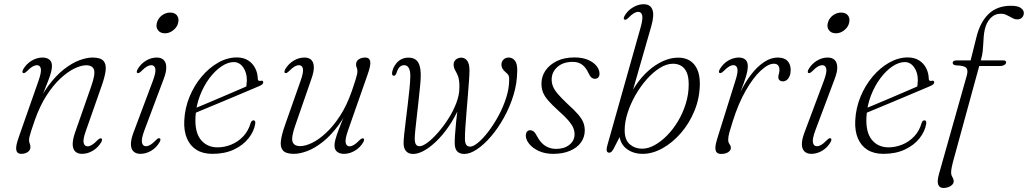

<svg xmlns="http://www.w3.org/2000/svg" viewBox="-20 -738 4984 931"><path d="M92 -384Q88 -386 88.8 -390.8Q89.5 -395.5 92.5 -402Q108 -428.5 133.5 -443.8Q159 -459 186.5 -459Q206.5 -459 219.2 -449Q232 -439 232 -418Q232 -406 227.8 -389Q223.5 -372 213.2 -345Q203 -318 185.2 -274.8Q167.5 -231.5 140 -167L145.5 -195.5Q175.5 -269.5 212.8 -320Q250 -370.5 289 -401.2Q328 -432 364.2 -445.5Q400.5 -459 428.5 -459Q467.5 -459 481.8 -442.8Q496 -426.5 492.2 -395.8Q488.5 -365 472.5 -320.5L397 -105Q381.5 -62.5 385.5 -45.5Q389.5 -28.5 404.5 -28.5Q414 -28.5 425.2 -35Q436.5 -41.5 452.5 -58Q459 -64 463.2 -66.2Q467.5 -68.5 471.5 -66.5Q475.5 -65 474.8 -60Q474 -55 471 -48.5Q455.5 -22.5 430.2 -7.2Q405 8 377.5 8Q356.5 8 344.8 -3.5Q333 -15 332.5 -38Q332 -61 344 -95.5L422.5 -320Q443 -378.5 435.8 -400Q428.5 -421.5 398 -421.5Q373.5 -421.5 340.8 -405.8Q308 -390 272.8 -357.2Q237.5 -324.5 205.2 -274.2Q173 -224 149 -156Q137 -121.5 131 -102.8Q125 -84 123 -74.8Q121 -65.5 121 -59.5Q121 -48 124.2 -41.5Q127.5 -35 127.5 -24.5Q127.5 -10 114.8 -1Q102 8 82.5 8Q63 8 59 -10.2Q55 -28.5 71 -73L166.5 -345.5Q181.5 -388 178 -405Q174.5 -422 159 -422Q150 -422 138.5 -415.8Q127 -409.5 111 -393Q104.5 -387 100.2 -384.8Q96 -382.5 92 -384Z M680 -105.5Q664.5 -63.5 668.5 -46.2Q672.5 -29 687.5 -29Q697.5 -29 708.8 -35.5Q720 -42 735.5 -58Q742 -64.5 746.2 -66.8Q750.5 -69 754.5 -67Q758.5 -65.5 758 -60.5Q757.5 -55.5 754 -49Q739 -22.5 713.5 -7.2Q688 8 660.5 8Q639.5 8 627.2 -3.8Q615 -15.5 614.8 -38.5Q614.5 -61.5 627.5 -96L721 -345.5Q737 -388 733 -405Q729 -422 713.5 -422Q704.5 -422 693 -415.8Q681.5 -409.5 665.5 -393Q659 -387 654.8 -384.8Q650.5 -382.5 646.5 -384Q642.5 -386 643.2 -390.8Q644 -395.5 647 -402Q662.5 -428.5 687.8 -443.8Q713 -459 740 -459Q761.5 -459 773.5 -447.5Q785.5 -436 786.2 -412.8Q787 -389.5 773.5 -354.5ZM779.5 -576.5Q758 -576.5 746.8 -590.8Q735.5 -605 740 -624Q743 -639 752.5 -651Q762 -663 776 -670Q790 -677 805 -677Q827.5 -677 838.2 -663Q849 -649 844 -628.5Q841.5 -614.5 831.8 -602.8Q822 -591 808.5 -583.8Q795 -576.5 779.5 -576.5Z M906 -204.5Q906 -204.5 925.5 -212.8Q945 -221 976.8 -234.2Q1008.5 -247.5 1045.2 -263.2Q1082 -279 1117.2 -294Q1152.5 -309 1178.5 -320.5L1171.5 -307.5Q1174 -315.5 1175.2 -325Q1176.5 -334.5 1177 -349.5Q1177 -386.5 1159 -411.8Q1141 -437 1113.5 -437Q1085 -437 1053.8 -416Q1022.5 -395 995.2 -358.5Q968 -322 949.5 -274.2Q931 -226.5 928 -173Q923.5 -98 953.5 -60.8Q983.5 -23.5 1035 -23.5Q1068.5 -23.5 1101.2 -36.8Q1134 -50 1159.2 -76.5Q1184.5 -103 1195.5 -142Q1198.5 -149.5 1201.8 -152Q1205 -154.5 1209 -154.5Q1214 -154.5 1216.5 -150.5Q1219 -146.5 1217.5 -137.5Q1212 -101.5 1185.5 -67.8Q1159 -34 1114.5 -13Q1070 8 1010 8Q964.5 8 933.2 -11.2Q902 -30.5 886.5 -66.8Q871 -103 873.5 -154Q876.5 -214 899 -268.8Q921.5 -323.5 957.8 -366.5Q994 -409.5 1038.2 -434.5Q1082.5 -459.5 1128.5 -459.5Q1160 -459.5 1182.5 -445.5Q1205 -431.5 1217.2 -407.8Q1229.5 -384 1230 -356Q1230 -350.5 1233.2 -347.5Q1236.5 -344.5 1243 -346Q1250 -348 1253.2 -345.8Q1256.5 -343.5 1256.5 -338.5Q1256.5 -333.5 1251.2 -328.8Q1246 -324 1231 -318Q1212.5 -310 1182 -297.2Q1151.5 -284.5 1115.5 -269.2Q1079.5 -254 1043 -238.8Q1006.5 -223.5 976.2 -211Q946 -198.5 927.8 -190.8Q909.5 -183 909.5 -183Z M1742 -66.5Q1746 -65 1745.5 -60Q1745 -55 1741.5 -48.5Q1726.5 -22.5 1700.8 -7.2Q1675 8 1648 8Q1627.5 8 1614.8 -2Q1602 -12 1602 -32.5Q1602 -45 1606.5 -62Q1611 -79 1621 -106Q1631 -133 1649 -176Q1667 -219 1694 -284L1689 -255Q1659 -181.5 1621.5 -131Q1584 -80.5 1545 -49.8Q1506 -19 1469.8 -5.5Q1433.5 8 1405.5 8Q1366.5 8 1352.2 -8.2Q1338 -24.5 1342 -55.2Q1346 -86 1361.5 -130L1437.5 -346Q1452.5 -388 1448.8 -405Q1445 -422 1429.5 -422Q1420.5 -422 1409 -415.8Q1397.5 -409.5 1381.5 -393Q1375 -387 1370.8 -384.8Q1366.5 -382.5 1362.5 -384Q1358.5 -386 1359.2 -391Q1360 -396 1363 -402Q1378.5 -428.5 1403.8 -443.8Q1429 -459 1456.5 -459Q1478 -459 1489.5 -447.5Q1501 -436 1501.8 -413.2Q1502.5 -390.5 1490 -355.5L1412 -130.5Q1391.5 -72.5 1398.5 -51Q1405.5 -29.5 1436 -29.5Q1460.5 -29.5 1493.2 -45.2Q1526 -61 1561.2 -93.8Q1596.5 -126.5 1629 -176.5Q1661.5 -226.5 1685.5 -295Q1697.5 -329.5 1703.2 -348.2Q1709 -367 1711 -376.2Q1713 -385.5 1713 -391.5Q1713 -403.5 1709.8 -409.8Q1706.5 -416 1706.5 -426Q1706.5 -441 1719.2 -450Q1732 -459 1751.5 -459Q1771 -459 1775 -441Q1779 -423 1763 -378L1667.5 -105.5Q1652.5 -63 1656.2 -45.8Q1660 -28.5 1675 -28.5Q1684.5 -28.5 1695.8 -35Q1707 -41.5 1723 -58Q1729.5 -64 1733.8 -66.2Q1738 -68.5 1742 -66.5Z M1937 -44Q1937 -58 1940 -87.5Q1943 -117 1947.8 -154.8Q1952.5 -192.5 1957.2 -232.2Q1962 -272 1965.5 -306.8Q1969 -341.5 1969.5 -365Q1970.5 -391.5 1963 -406.8Q1955.5 -422 1940 -422Q1928 -422 1919 -414.2Q1910 -406.5 1904 -388Q1901 -378.5 1897.5 -374.5Q1894 -370.5 1890 -370.5Q1885.5 -370.5 1883 -374Q1880.5 -377.5 1881 -384Q1882 -395 1887.5 -407.8Q1893 -420.5 1902.8 -432.2Q1912.5 -444 1927 -451.2Q1941.5 -458.5 1960 -458.5Q1994.5 -458.5 2008.2 -434.5Q2022 -410.5 2020 -362.5Q2019.5 -344 2016.2 -312.5Q2013 -281 2009 -243.8Q2005 -206.5 2000.8 -170.8Q1996.5 -135 1993.8 -106.8Q1991 -78.5 1991 -65.5Q1991 -46.5 1996.8 -37.8Q2002.5 -29 2014.5 -29Q2029.5 -29 2053.8 -47.2Q2078 -65.5 2104.5 -95.8Q2131 -126 2154.5 -163Q2178 -200 2192.8 -238.8Q2207.5 -277.5 2207.5 -312Q2208 -332.5 2206.2 -345.5Q2204.5 -358.5 2200.8 -368.8Q2197 -379 2191 -390Q2184.5 -401 2182 -409.2Q2179.5 -417.5 2179.5 -426Q2179.5 -435.5 2184.5 -442.8Q2189.5 -450 2198 -454.2Q2206.5 -458.5 2216.5 -458.5Q2234 -458.5 2245.2 -443.8Q2256.5 -429 2256.5 -396.5Q2256.5 -380 2254.2 -347Q2252 -314 2248.5 -273Q2245 -232 2241.8 -191Q2238.5 -150 2236.2 -116.2Q2234 -82.5 2234.5 -64Q2234.5 -45 2240.8 -36Q2247 -27 2260 -27Q2275 -27 2298.8 -46.8Q2322.5 -66.5 2348.2 -100.2Q2374 -134 2397 -176.2Q2420 -218.5 2434.5 -264Q2449 -309.5 2449 -352Q2449.5 -365 2446 -372.2Q2442.5 -379.5 2430.5 -389Q2421.5 -396.5 2416.2 -406Q2411 -415.5 2411.5 -427Q2412 -440 2421.8 -449.5Q2431.5 -459 2446.5 -459Q2465 -459 2477 -443.8Q2489 -428.5 2488 -394Q2487.5 -334.5 2469.8 -276.5Q2452 -218.5 2423.2 -167Q2394.5 -115.5 2360.5 -76Q2326.5 -36.5 2292.8 -14Q2259 8.5 2231.5 8.5Q2209 8.5 2197.2 -3.8Q2185.5 -16 2185 -41.5Q2184.5 -55.5 2186.2 -82.2Q2188 -109 2191.5 -144.8Q2195 -180.5 2200 -220.5L2205 -213Q2182.5 -163 2154 -122.2Q2125.5 -81.5 2095 -52.2Q2064.5 -23 2035.8 -7.2Q2007 8.5 1983.5 8.5Q1961 8.5 1949 -5Q1937 -18.5 1937 -44Z M2676.5 -16Q2716 -16 2741 -36Q2766 -56 2766 -87Q2766 -102.5 2759.8 -117.8Q2753.5 -133 2737 -152.8Q2720.5 -172.5 2688.5 -200.5Q2655.5 -230.5 2637.5 -251.5Q2619.5 -272.5 2612.5 -291.2Q2605.5 -310 2605.5 -333Q2605.5 -367.5 2625.2 -396.2Q2645 -425 2680.8 -442.2Q2716.5 -459.5 2765.5 -459.5Q2803.5 -459.5 2830.8 -448Q2858 -436.5 2872.5 -418.2Q2887 -400 2887 -380.5Q2887 -369 2881 -362.5Q2875 -356 2864.5 -356Q2855 -356 2847.8 -362.2Q2840.5 -368.5 2833.5 -383.5Q2822 -409.5 2803.5 -423.8Q2785 -438 2757.5 -438Q2710.5 -438 2682.8 -413.2Q2655 -388.5 2655 -352.5Q2655 -336 2661 -320Q2667 -304 2683.2 -284.5Q2699.5 -265 2730 -236Q2764.5 -205 2783 -183.5Q2801.5 -162 2808.5 -144Q2815.5 -126 2815.5 -105.5Q2815.5 -73 2797 -47.2Q2778.5 -21.5 2744 -6.8Q2709.5 8 2662 8Q2623.5 8 2593.5 -5.5Q2563.5 -19 2546.5 -39.8Q2529.5 -60.5 2529.5 -82Q2530 -93 2535.5 -99.8Q2541 -106.5 2550.5 -106.5Q2559.5 -106.5 2567.5 -100.5Q2575.5 -94.5 2583.5 -78.5Q2601 -45 2624.5 -30.5Q2648 -16 2676.5 -16Z M3086 -604Q3098 -646.5 3094 -663.5Q3090 -680.5 3074.5 -680.5Q3065.5 -680.5 3054 -674Q3042.5 -667.5 3027 -651.5Q3020.5 -645.5 3016.2 -643.2Q3012 -641 3008 -643Q3004 -644.5 3004.5 -649.5Q3005 -654.5 3008.5 -661Q3018.5 -678.5 3033.5 -691Q3048.5 -703.5 3066 -710.5Q3083.5 -717.5 3101.5 -717.5Q3133 -717.5 3143.2 -691.8Q3153.5 -666 3138.5 -612.5L3031.5 -240H3019.5Q3036.5 -285 3063.2 -324.8Q3090 -364.5 3123.2 -394.2Q3156.5 -424 3193.8 -441.2Q3231 -458.5 3269 -458.5Q3301.5 -458.5 3325 -444Q3348.5 -429.5 3361 -401.5Q3373.5 -373.5 3373.5 -332.5Q3373 -263.5 3348 -202Q3323 -140.5 3282 -93.2Q3241 -46 3192.5 -19Q3144 8 3096.5 8Q3047 8 3014.2 -19.8Q2981.5 -47.5 2982.5 -100.5L2997.5 -98.5L2954.5 -15Q2948.5 -5 2943.8 -1.2Q2939 2.5 2934 2.5Q2928.5 2.5 2925 -1Q2921.5 -4.5 2921.5 -12.5Q2921.5 -20.5 2925.5 -35ZM3243.5 -429Q3212 -429 3179 -408.2Q3146 -387.5 3115.8 -353.2Q3085.5 -319 3061.2 -276.5Q3037 -234 3023 -190Q3009 -146 3009 -106.5Q3009 -59.5 3034 -38.2Q3059 -17 3093.5 -17Q3123 -17 3154.2 -34.2Q3185.5 -51.5 3215 -81.5Q3244.5 -111.5 3268 -151Q3291.5 -190.5 3305.5 -236Q3319.5 -281.5 3319.5 -328Q3319.5 -365 3309.8 -387Q3300 -409 3282.8 -419Q3265.5 -429 3243.5 -429Z M3469.5 -384Q3465.5 -386 3466 -390.8Q3466.5 -395.5 3470 -402Q3480.5 -420 3495.2 -432.8Q3510 -445.5 3527.8 -452.2Q3545.5 -459 3563 -459Q3582.5 -459 3594.2 -448.8Q3606 -438.5 3606 -417.5Q3606 -395.5 3596.5 -365.2Q3587 -335 3574.2 -302.5Q3561.5 -270 3551.2 -241Q3541 -212 3539.5 -193L3532 -192.5Q3547.5 -246 3571.2 -294Q3595 -342 3624.2 -379.2Q3653.5 -416.5 3686 -437.8Q3718.5 -459 3751 -459Q3783 -459 3798.5 -442.5Q3814 -426 3814 -399Q3814 -381.5 3808.8 -369Q3803.5 -356.5 3795 -350Q3786.5 -343.5 3776.5 -343.5Q3765.5 -343.5 3759.8 -349.2Q3754 -355 3754 -363.5Q3754 -372 3756.8 -380.2Q3759.5 -388.5 3759.5 -399Q3759.5 -412.5 3753.2 -420.8Q3747 -429 3732 -429Q3705 -429 3668.8 -395.5Q3632.5 -362 3596.5 -299.5Q3560.5 -237 3533 -149.5Q3522 -115 3516.5 -95.2Q3511 -75.5 3511 -60Q3511 -50.5 3514.2 -44.5Q3517.5 -38.5 3520.8 -33.5Q3524 -28.5 3524 -20.5Q3524 -13 3518.2 -6.2Q3512.5 0.5 3502 4.5Q3491.5 8.5 3477 8.5Q3462.5 8.5 3455.2 0.8Q3448 -7 3449 -24.5Q3450 -42 3459.5 -71L3545.5 -345.5Q3559.5 -388 3555.5 -405Q3551.5 -422 3536.5 -422Q3527 -422 3515.8 -415.8Q3504.5 -409.5 3488.5 -393Q3482 -387 3477.8 -384.8Q3473.5 -382.5 3469.5 -384Z M3933.5 -105.5Q3918 -63.5 3922 -46.2Q3926 -29 3941 -29Q3951 -29 3962.2 -35.5Q3973.5 -42 3989 -58Q3995.5 -64.5 3999.8 -66.8Q4004 -69 4008 -67Q4012 -65.5 4011.5 -60.5Q4011 -55.5 4007.5 -49Q3992.5 -22.5 3967 -7.2Q3941.5 8 3914 8Q3893 8 3880.8 -3.8Q3868.5 -15.5 3868.2 -38.5Q3868 -61.5 3881 -96L3974.5 -345.5Q3990.5 -388 3986.5 -405Q3982.5 -422 3967 -422Q3958 -422 3946.5 -415.8Q3935 -409.5 3919 -393Q3912.5 -387 3908.2 -384.8Q3904 -382.5 3900 -384Q3896 -386 3896.8 -390.8Q3897.5 -395.5 3900.5 -402Q3916 -428.5 3941.2 -443.8Q3966.5 -459 3993.5 -459Q4015 -459 4027 -447.5Q4039 -436 4039.8 -412.8Q4040.5 -389.5 4027 -354.5ZM4033 -576.5Q4011.5 -576.5 4000.2 -590.8Q3989 -605 3993.5 -624Q3996.5 -639 4006 -651Q4015.5 -663 4029.5 -670Q4043.5 -677 4058.5 -677Q4081 -677 4091.8 -663Q4102.5 -649 4097.5 -628.5Q4095 -614.5 4085.2 -602.8Q4075.5 -591 4062 -583.8Q4048.5 -576.5 4033 -576.5Z M4159.5 -204.5Q4159.5 -204.5 4179 -212.8Q4198.5 -221 4230.2 -234.2Q4262 -247.5 4298.8 -263.2Q4335.5 -279 4370.8 -294Q4406 -309 4432 -320.5L4425 -307.5Q4427.5 -315.5 4428.8 -325Q4430 -334.5 4430.5 -349.5Q4430.5 -386.5 4412.5 -411.8Q4394.5 -437 4367 -437Q4338.5 -437 4307.2 -416Q4276 -395 4248.8 -358.5Q4221.5 -322 4203 -274.2Q4184.5 -226.5 4181.5 -173Q4177 -98 4207 -60.8Q4237 -23.5 4288.5 -23.5Q4322 -23.5 4354.8 -36.8Q4387.5 -50 4412.8 -76.5Q4438 -103 4449 -142Q4452 -149.5 4455.2 -152Q4458.5 -154.5 4462.5 -154.5Q4467.5 -154.5 4470 -150.5Q4472.5 -146.5 4471 -137.5Q4465.5 -101.5 4439 -67.8Q4412.5 -34 4368 -13Q4323.5 8 4263.5 8Q4218 8 4186.8 -11.2Q4155.5 -30.5 4140 -66.8Q4124.5 -103 4127 -154Q4130 -214 4152.5 -268.8Q4175 -323.5 4211.2 -366.5Q4247.5 -409.5 4291.8 -434.5Q4336 -459.5 4382 -459.5Q4413.5 -459.5 4436 -445.5Q4458.5 -431.5 4470.8 -407.8Q4483 -384 4483.5 -356Q4483.5 -350.5 4486.8 -347.5Q4490 -344.5 4496.5 -346Q4503.5 -348 4506.8 -345.8Q4510 -343.5 4510 -338.5Q4510 -333.5 4504.8 -328.8Q4499.5 -324 4484.5 -318Q4466 -310 4435.5 -297.2Q4405 -284.5 4369 -269.2Q4333 -254 4296.5 -238.8Q4260 -223.5 4229.8 -211Q4199.5 -198.5 4181.2 -190.8Q4163 -183 4163 -183Z M4706 -418 4714.5 -445H4845.5Q4852 -445 4855.2 -442.8Q4858.5 -440.5 4858.5 -435Q4858.5 -430.5 4854.5 -426.5Q4850.5 -422.5 4844 -420.2Q4837.5 -418 4829 -418ZM4599.5 -433.5Q4599.5 -438.5 4603.8 -441.8Q4608 -445 4617 -445H4686.5L4714.5 -557Q4732.5 -631 4774 -670.5Q4815.5 -710 4882 -710Q4915 -710 4929.8 -699.5Q4944.5 -689 4944.5 -675.5Q4944.5 -662 4936 -653Q4927.5 -644 4913 -644Q4902.5 -644 4893.5 -648.2Q4884.5 -652.5 4875.5 -657.8Q4866.5 -663 4856.5 -667.2Q4846.5 -671.5 4833.5 -671.5Q4803.5 -671.5 4783 -650Q4762.5 -628.5 4755 -594Q4751.5 -578.5 4750 -560.8Q4748.5 -543 4747.8 -524.8Q4747 -506.5 4745 -488.8Q4743 -471 4738.5 -455.5L4600 50.5Q4596.5 65 4594.2 76.8Q4592 88.5 4592 99Q4592 108.5 4595.2 115Q4598.5 121.5 4601.5 127.5Q4604.5 133.5 4604.5 141Q4604.5 150 4597.5 157.5Q4590.5 165 4579.2 169.2Q4568 173.5 4555 173.5Q4536 173.5 4529.5 157.5Q4523 141.5 4533 106L4668 -372Q4675 -397 4665.8 -408.5Q4656.5 -420 4616 -421Q4606.5 -422 4603 -425.5Q4599.5 -429 4599.5 -433.5Z"/></svg>

Font: Fraunces ExtraLight
Style: Italic
Weight: 250
Italic angle: -16°
Version: Version 1.000;[b76b70a41]